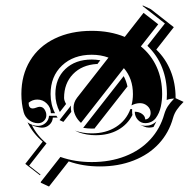

<svg xmlns="http://www.w3.org/2000/svg" viewBox="-20 -590 695 706"><path d="M58.6 -244.1Q58.6 -314.2 90.6 -366.9Q122.6 -419.7 181.3 -448.1Q240 -476.6 317.4 -476.6Q384.8 -476.6 438.7 -454.3L507.8 -542.7L561.8 -500.7L498 -419.4Q535.9 -388.4 556 -344Q576.2 -299.6 576.2 -244.1Q576.2 -232.9 575.1 -221.8Q574 -210.7 571.4 -198.2Q568.8 -185.8 564.1 -175.2Q559.3 -164.6 552.9 -155.9Q546.4 -147.2 536.4 -142.2Q526.4 -137.2 513.9 -137.2Q498 -137.2 486.8 -149.5Q475.6 -161.9 475.6 -179.2Q491.5 -179.2 502.7 -170.9Q513.9 -162.6 513.9 -150.9Q522.2 -150.9 528.1 -157.8Q533.9 -164.8 533.9 -174.6Q533.9 -189.7 522.2 -200.2Q510.5 -210.7 494.9 -210.7Q479.2 -210.7 463.4 -202.4Q468.8 -222.2 468.8 -244.1Q468.8 -301 435.5 -339.4L277.8 -138.2Q264.6 -150.1 257.6 -164.7Q250.5 -179.2 250.5 -194.1Q250.5 -213.9 263.4 -230.7L378.9 -378.2Q350.6 -388.7 317.4 -388.7Q250 -388.7 208 -349Q166 -309.3 166 -244.1Q166 -205.1 182.4 -173.8H167Q167 -194.3 152.3 -209.1Q137.7 -223.9 117.2 -223.9Q99.1 -223.9 85.2 -212.2Q85.2 -191.4 100.3 -191.2Q105.5 -191.2 113.2 -194.2Q120.8 -197.3 126 -197.3Q137.5 -197.3 143.9 -187.3Q150.4 -177.2 150.4 -166.3Q150.4 -154.1 141.5 -145.5Q132.6 -137 120.1 -137Q101.6 -137 86.7 -148.4Q71.8 -159.9 67.1 -177.2Q58.6 -209 58.6 -244.1ZM73 12.5 137 -69.3Q101.1 -98.9 81.3 -140.1Q98.6 -127.2 120.1 -127.2Q136 -127.2 147.6 -137.8Q159.2 -148.4 160.2 -164.1H187.5L191.9 -157.5H174.3Q173.3 -141.8 161.7 -131.2Q150.1 -120.6 134.3 -120.6Q128.2 -120.6 115.4 -123.4Q102.5 -126.2 96.7 -130.6Q116.2 -91.3 151.1 -62.7L87.2 19L128.9 51.8L127 54.4ZM129.9 79.1Q147 57.4 201.2 -11.7Q201.7 -12.5 201.9 -12.9H202.1Q202.6 -12.7 203.4 -12.5Q255.4 5.9 317.4 5.9Q385.3 5.9 440.4 -15.6Q495.6 -37.1 532.3 -76.9Q569.1 -116.7 584.2 -170.7Q588.9 -186.8 597.4 -199.8Q606 -212.9 620.4 -227.5Q603.3 -227.1 593 -222.2L593.8 -244.1Q593.8 -295.9 576.2 -341.1Q558.6 -386.2 522 -421.6L586.4 -503.7L504.9 -567.4L504.6 -570.3L534.7 -556.2L619.1 -490L554.7 -407.7Q589.1 -374.5 607.4 -329.3Q625.7 -284.2 625.7 -230.2V-229L655 -215.3Q639.6 -200 630.2 -186.3Q620.8 -172.6 616.2 -156Q601.1 -101.6 564 -61.5Q526.9 -21.5 471.2 0.2Q415.5 22 347.4 22Q284.9 22 232.7 3.4L160.2 95.9L130.1 82ZM183.6 -244.1Q183.6 -301.3 220.3 -336.2Q257.1 -371.1 317.4 -371.1Q331.8 -371.1 348.9 -368.4L337.9 -354.2L335.7 -354.7Q281.2 -351.3 248.4 -317.4Q215.6 -283.4 215.6 -230Q215.6 -221.4 221.9 -209.5L223.1 -207.8L200 -178.2Q183.6 -209 183.6 -244.1ZM199 -148.4 241.2 -202.1Q240.7 -197.5 240.5 -194.6Q240.5 -189.2 242.2 -178.7L213.1 -141.8ZM255.6 -109.9Q283.7 -99.6 317.4 -99.6Q369.4 -99.6 406.7 -123.4Q444.1 -147.2 459.5 -189H465.8V-179.2Q465.8 -173.1 467 -167.2Q449 -132.1 414.1 -112.4Q379.2 -92.8 332 -92.8Q298.6 -92.8 269.8 -103.3ZM285.9 -119.9 434.8 -310.1Q445.1 -290.8 448.7 -271.5L447 -270L329.1 -119.6L327.9 -117.4Q322.8 -117.2 317.4 -117.2Q302.5 -117.2 285.9 -119.9ZM494.6 -131.6Q503.9 -127.4 513.9 -127.4Q538.6 -127.4 555.2 -143.8Q549.8 -132.6 544.4 -123Q535.4 -120.8 528.1 -120.8Q518.1 -120.8 509 -125Z"/></svg>

Font: AgreloyS1
Style: Medium
Weight: 400
Designer: gluk
Foundry: gluk
Version: Version 0.27